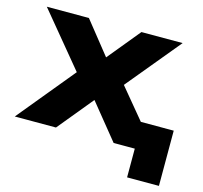

<svg xmlns="http://www.w3.org/2000/svg" viewBox="-94 -600 882 833"><g transform="rotate(15 347.5 -183.5)"><path d="M545 129V0H501V-119H688V129ZM6 0 248 -294 251 -213 17 -496H206L340 -328H304L442 -496H627L393 -213L396 -293L639 0H450L304 -180H339L191 0Z"/></g></svg>

Font: Nunito Sans 10pt SemiExpanded ExtraBold
Style: Regular
Weight: 800
Width: 6
Designer: Vernon Adams
Foundry: Vernon Adams
Version: Version 3.101;gftools[0.9.27]